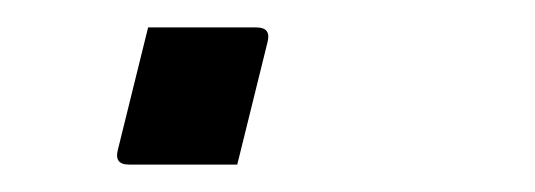

<svg xmlns="http://www.w3.org/2000/svg" viewBox="-20 -115 390 140"><path d="M153 5H74Q63 5 66 -6L88 -95H167Q178 -95 175 -84Z"/></svg>

Font: Recursive Sn Lnr St Lt
Style: Italic
Weight: 300
Italic angle: -15°
Version: Version 1.079;hotconv 1.0.112;makeotfexe 2.5.65598; ttfautoh